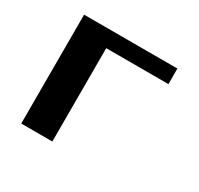

<svg xmlns="http://www.w3.org/2000/svg" viewBox="-133 -768 960 928"><g transform="rotate(30 347.0 -304.0)"><path d="M86.8 0V-607.6H607.6V-520.8H260.4V0Z"/></g></svg>

Font: 8-bit Operator+ 8
Style: Bold
Weight: 700
Designer: GrandChaos9000
Version: Version 1.3.0 - August 1, 2014